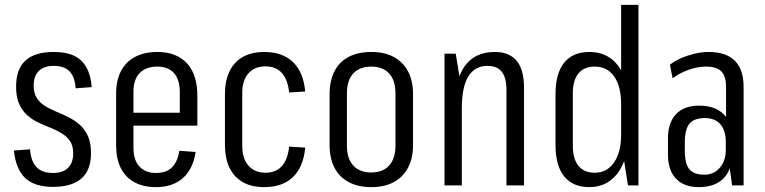

<svg xmlns="http://www.w3.org/2000/svg" viewBox="-20 -760 3135 787"><path d="M197 6Q122 6 83.5 -30Q45 -66 37 -143L103 -148Q107 -98 130 -74.5Q153 -51 197 -51Q238 -51 259 -72Q280 -93 280 -131Q280 -162 267.5 -181Q255 -200 234 -213Q213 -226 187.5 -236Q162 -246 137.5 -257.5Q113 -269 92 -287.5Q71 -306 58.5 -334Q46 -362 46 -405Q46 -477 84.5 -512Q123 -547 200 -547Q250 -547 282.5 -532Q315 -517 333.5 -485Q352 -453 356 -403L290 -398Q287 -445 265 -467.5Q243 -490 200 -490Q160 -490 139 -469Q118 -448 118 -409Q118 -378 131 -358Q144 -338 164.5 -325.5Q185 -313 210.5 -302.5Q236 -292 261 -279.5Q286 -267 306.5 -249Q327 -231 340 -203Q353 -175 353 -132Q353 -63 314 -28.5Q275 6 197 6Z M619 7Q568 7 531 -13Q494 -33 475 -71.5Q456 -110 456 -164V-376Q456 -431 476 -469Q496 -507 534 -527Q572 -547 625 -547Q703 -547 746 -501Q789 -455 789 -366V-245H514V-298H730L717 -264V-381Q717 -433 693.5 -460Q670 -487 625 -487Q578 -487 552.5 -460.5Q527 -434 527 -384V-155Q527 -104 551.5 -77.5Q576 -51 620 -51Q661 -51 684.5 -73.5Q708 -96 715 -142L782 -137Q771 -66 729 -29.5Q687 7 619 7Z M1063 7Q1012 7 976 -13Q940 -33 921 -72Q902 -111 902 -166V-374Q902 -429 921 -468Q940 -507 976 -527Q1012 -547 1063 -547Q1138 -547 1181 -505.5Q1224 -464 1231 -385L1165 -381Q1160 -433 1135.5 -460.5Q1111 -488 1068 -488Q1024 -488 998.5 -459.5Q973 -431 973 -379V-161Q973 -110 998.5 -81Q1024 -52 1068 -52Q1111 -52 1135.5 -79.5Q1160 -107 1165 -159L1231 -155Q1224 -76 1181 -34.5Q1138 7 1063 7Z M1502 7Q1448 7 1409.5 -13.5Q1371 -34 1351 -72.5Q1331 -111 1331 -166V-374Q1331 -429 1351 -468Q1371 -507 1409.5 -527Q1448 -547 1502 -547Q1556 -547 1594 -526.5Q1632 -506 1652.5 -467.5Q1673 -429 1673 -374V-166Q1673 -111 1652.5 -72.5Q1632 -34 1594 -13.5Q1556 7 1502 7ZM1502 -53Q1549 -53 1575 -81.5Q1601 -110 1601 -163V-377Q1601 -431 1575 -459Q1549 -487 1502 -487Q1454 -487 1428 -459Q1402 -431 1402 -377V-163Q1402 -110 1428 -81.5Q1454 -53 1502 -53Z M2056 -391Q2056 -441 2037 -465.5Q2018 -490 1978 -490Q1926 -490 1899.5 -446.5Q1873 -403 1873 -316L1842 -248V-306Q1842 -427 1883.5 -487Q1925 -547 2008 -547Q2068 -547 2098 -510.5Q2128 -474 2128 -399V0H2056ZM1802 -540H1848L1873 -387V0H1802Z M2395 7Q2328 7 2292.5 -37Q2257 -81 2257 -166V-374Q2257 -459 2292.5 -503Q2328 -547 2396 -547Q2446 -547 2482 -521.5Q2518 -496 2537 -447.5Q2556 -399 2556 -331V-212Q2556 -145 2536.5 -95.5Q2517 -46 2481 -19.5Q2445 7 2395 7ZM2418 -52Q2468 -52 2497 -94Q2526 -136 2526 -209V-332Q2526 -406 2497.5 -446.5Q2469 -487 2418 -487Q2374 -487 2351 -459Q2328 -431 2328 -377V-162Q2328 -109 2351 -80.5Q2374 -52 2418 -52ZM2526 -179V-740H2597V0H2554Z M2956 -178V-404Q2956 -448 2936.5 -467.5Q2917 -487 2874 -487Q2840 -487 2803 -474Q2766 -461 2737 -439L2726 -495Q2747 -511 2774 -522.5Q2801 -534 2829.5 -540.5Q2858 -547 2885 -547Q2956 -547 2992 -511Q3028 -475 3028 -404V0H2981ZM2844 7Q2784 7 2751 -27.5Q2718 -62 2718 -126V-194Q2718 -257 2751 -292Q2784 -327 2845 -327Q2910 -327 2945 -293Q2980 -259 2980 -195V-127Q2980 -62 2944.5 -27.5Q2909 7 2844 7ZM2867 -44Q2906 -44 2930.5 -72.5Q2955 -101 2955 -145V-177Q2955 -225 2933 -250.5Q2911 -276 2869 -276Q2825 -276 2806 -253Q2787 -230 2787 -175V-143Q2787 -89 2805.5 -66.5Q2824 -44 2867 -44Z"/></svg>

Font: Pathway Extreme Condensed Light
Style: Regular
Weight: 300
Width: 3
Version: Version 1.001;gftools[0.9.26]